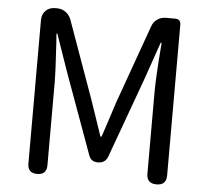

<svg xmlns="http://www.w3.org/2000/svg" viewBox="-52 -789 916 844"><g transform="rotate(5 406.0 -366.5)"><path d="M142 0Q100 0 100 -42V-675Q100 -701 116 -717Q132 -733 158 -733H166Q187 -733 203.5 -721.5Q220 -710 228 -690L353 -341Q387 -239 405 -188H410Q419 -214 435.5 -265Q452 -316 460 -341L585 -690Q592 -710 608.5 -721.5Q625 -733 646 -733H656H687Q712 -733 712 -708V-43Q712 0 669 0Q625 0 625 -43V-406Q625 -468 637 -620V-622H633L575 -455L447 -103Q436 -74 405 -74H402Q374 -74 364 -100L235 -455L177 -622H173Q174 -609 176 -581Q184 -456 184 -406V-42Q184 0 142 0Z"/></g></svg>

Font: GenSenRounded TW R
Style: Regular
Weight: 400
Version: Version 1.501;PS 1;hotconv 16.6.51;makeotf.lib2.5.65220